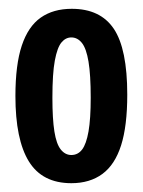

<svg xmlns="http://www.w3.org/2000/svg" viewBox="-20 -689 325 436"><path d="M142 -273Q76 -273 45.5 -322.5Q15 -372 15 -471Q15 -542 29.5 -585.5Q44 -629 72.5 -649Q101 -669 143 -669Q208 -669 238.5 -623.5Q269 -578 269 -474Q269 -403 255 -359Q241 -315 212.5 -294Q184 -273 142 -273ZM142 -337Q157 -337 166.5 -349.5Q176 -362 181 -390.5Q186 -419 186 -467Q186 -519 181 -549Q176 -579 166 -591.5Q156 -604 142 -604Q129 -604 119.5 -592.5Q110 -581 104.5 -551.5Q99 -522 99 -467Q99 -419 103.5 -390.5Q108 -362 118 -349.5Q128 -337 142 -337Z"/></svg>

Font: Bricolage Grotesque 48pt Condensed Medium
Style: Regular
Weight: 500
Width: 3
Designer: Mathieu Triay
Foundry: Atelier Triay
Version: Version 1.001;gftools[0.9.33.dev8+g029e19f]